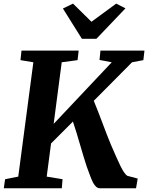

<svg xmlns="http://www.w3.org/2000/svg" viewBox="-24 -1016 799 1036"><path d="M-3.5 0 3.5 -49 74.5 -63 156 -680 86.5 -691.5 92 -743H400.5L394.5 -691.5L309 -680L265.5 -347.5L579 -680L513 -692.5L518 -743H755.5L749.5 -691.5L688.5 -680L482 -472Q491.5 -449.5 503.8 -417.8Q516 -386 529 -351.8Q542 -317.5 553.8 -286.8Q565.5 -256 574 -236.5Q590 -199.5 602.8 -170.5Q615.5 -141.5 626 -120.2Q636.5 -99 645.5 -86Q654.5 -73 662.5 -67.5L719 -52.5L710 0H514Q503 -1 494.5 -8.5Q486 -16 478.5 -30Q471 -44 462.8 -66.2Q454.5 -88.5 443.5 -118.5Q435.5 -142.5 426.5 -172.5Q417.5 -202.5 408 -235.2Q398.5 -268 388.8 -300Q379 -332 369.5 -360L251.5 -242L228 -63L313.5 -49L309.5 0ZM418 -806.5 315.5 -970 370 -996.5Q395 -972 419.8 -947.5Q444.5 -923 469.5 -898.5Q503 -923 536.2 -947.5Q569.5 -972 603 -996.5L653 -971L496 -806.5Z"/></svg>

Font: Merriweather ExtraBold
Style: Italic
Weight: 800
Italic angle: -7.8°
Version: Version 2.101